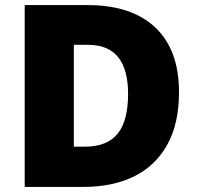

<svg xmlns="http://www.w3.org/2000/svg" viewBox="-20 -734 774 754"><path d="M683 -372Q683 -248 636.5 -165Q590 -82 506 -41Q422 0 308 0H77V-714H324Q497 -714 590 -626Q683 -538 683 -372ZM483 -365Q483 -558 326 -558H270V-158H313Q401 -158 442 -209Q483 -260 483 -365Z"/></svg>

Font: Noto Sans Cherokee Black
Style: Regular
Weight: 900
Designer: Monotype Design Team
Foundry: Monotype Imaging Inc.
Version: Version 2.001; ttfautohint (v1.8.4.7-5d5b)